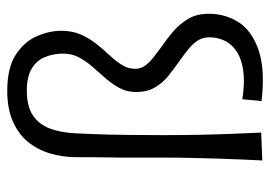

<svg xmlns="http://www.w3.org/2000/svg" viewBox="-128 -613 746 530"><g transform="rotate(-90 245.0 -348.0)"><path d="M67 3Q68 -18 69.5 -48Q71 -78 72 -114Q73 -150 74 -190Q75 -230 75 -270Q75 -314 75 -342.5Q75 -371 75 -391Q75 -411 75.5 -427.5Q76 -444 76 -463Q76 -482 76 -509Q76 -548 86.5 -583Q97 -618 119 -644.5Q141 -671 176 -686Q211 -701 259 -701Q323 -701 359 -677.5Q395 -654 410 -619.5Q425 -585 425 -552Q425 -521 414.5 -497.5Q404 -474 388.5 -454.5Q373 -435 357 -418Q341 -401 330.5 -384Q320 -367 320 -347Q320 -333 328.5 -321Q337 -309 351 -298Q365 -287 381 -275Q402 -261 423 -243Q444 -225 458 -201.5Q472 -178 472 -145Q472 -98 448 -61.5Q424 -25 371 -7Q318 11 231 1L236 -52Q282 -45 314.5 -49.5Q347 -54 367.5 -67.5Q388 -81 397.5 -100.5Q407 -120 407 -143Q407 -162 397.5 -176Q388 -190 373 -202Q358 -214 341 -226Q321 -240 301 -256Q281 -272 268.5 -293.5Q256 -315 256 -346Q256 -370 266.5 -390Q277 -410 293 -428.5Q309 -447 325 -465Q341 -483 351.5 -503Q362 -523 362 -546Q362 -574 352.5 -597Q343 -620 320.5 -633.5Q298 -647 260 -647Q217 -647 192 -630.5Q167 -614 155.5 -584Q144 -554 142 -512Q141 -488 140 -467Q139 -446 138.5 -421.5Q138 -397 137.5 -361Q137 -325 137 -271Q137 -219 138 -167Q139 -115 141 -71.5Q143 -28 144 0Z"/></g></svg>

Font: Truculenta
Style: Regular
Weight: 400
Designer: Ivan Castro, Eva Sanz & Omnibus-Type Team
Foundry: Omnibus-Type
Version: Version 1.002